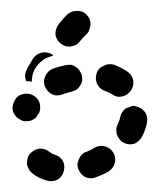

<svg xmlns="http://www.w3.org/2000/svg" viewBox="-20 -309 288 350"><path d="M96 4Q99 -6 95 -15Q90 -24 80 -27Q74 -29 69 -33Q61 -39 51 -38Q41 -36 34 -28Q31 -24 30 -19Q29 -14 29 -10Q30 -5 33 0Q35 4 39 7Q50 16 65 20Q74 23 84 19Q93 14 96 4ZM187 -30Q182 -39 172 -42Q162 -45 153 -40Q145 -35 137 -32Q133 -31 129 -27Q126 -24 124 -19Q122 -15 121 -10Q121 -5 123 0Q125 4 128 8Q132 12 136 14Q141 16 146 16Q151 16 155 14Q167 10 177 4Q186 -1 189 -11Q192 -21 187 -30ZM244 -105Q238 -113 228 -115Q226 -116 223 -116Q221 -116 219 -115Q215 -113 210 -112Q206 -109 203 -105Q200 -100 199 -95Q198 -90 196 -86Q195 -84 195 -83Q192 -78 192 -73Q192 -68 193 -64Q195 -59 198 -55Q201 -51 205 -49Q215 -44 225 -47Q234 -51 239 -60Q240 -62 241 -64Q246 -75 248 -86Q250 -97 244 -105ZM17 -91Q21 -88 26 -88Q31 -88 36 -89Q41 -91 45 -94Q48 -98 50 -102H51Q55 -112 52 -122Q49 -131 39 -136Q30 -140 20 -137Q10 -134 6 -124Q1 -115 4 -105Q8 -95 17 -91ZM156 -175Q153 -165 157 -156Q162 -146 172 -143Q178 -141 183 -138Q192 -131 202 -133Q212 -135 218 -143Q224 -151 223 -162Q221 -172 213 -178Q201 -186 188 -191Q178 -194 169 -189Q159 -185 156 -175ZM62 -151Q64 -147 67 -143Q70 -140 75 -137Q79 -135 84 -135Q89 -135 94 -137Q102 -140 111 -142Q115 -143 120 -146Q124 -149 126 -153Q129 -157 130 -162Q130 -167 129 -172Q128 -176 125 -180Q122 -185 118 -187Q114 -190 109 -191Q104 -191 99 -190Q88 -188 77 -184Q67 -180 63 -171Q58 -161 62 -151ZM29 -183Q34 -192 40 -202Q46 -211 56 -213Q66 -215 75 -210Q75 -209 76 -209Q77 -208 77 -208Q73 -206 69 -205Q60 -202 54 -196Q46 -189 42 -180Q38 -171 38 -161Q38 -161 38 -160Q35 -161 32 -161Q30 -161 28 -161Q28 -162 27 -163Q27 -163 27 -164Q25 -169 26 -174Q27 -179 29 -183ZM90 -230Q94 -227 99 -225Q103 -224 108 -224Q113 -225 118 -227Q122 -229 125 -233Q130 -239 135 -244Q137 -246 138 -247Q142 -251 143 -256Q145 -260 145 -265Q145 -270 143 -275Q141 -279 137 -283Q130 -290 119 -289Q109 -289 102 -282Q96 -276 87 -265Q81 -257 81 -247Q82 -237 90 -230Z"/></svg>

Font: FRB American Cursive Guidelines Dashed Black
Style: Bold Italic
Weight: 900
Italic angle: -25°
Version: Version 2.0;Modular Font Editor K font №1